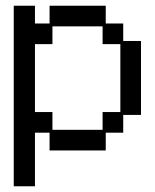

<svg xmlns="http://www.w3.org/2000/svg" viewBox="-20 -560 540 670"><path d="M28 -540H102V-478H153V-540H349V-478H410V-417H472V-159H410V-97H349V-35H153V-97H102V90H28ZM338 -107V-169H400V-406H338V-468H163V-406H102V-169H163V-107Z"/></svg>

Font: DotGothic16
Style: Regular
Weight: 400
Designer: Fontworks Inc.
Foundry: Fontworks Inc.
Version: Version 1.100